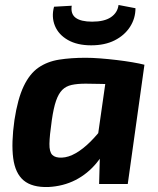

<svg xmlns="http://www.w3.org/2000/svg" viewBox="-20 -739 633 771"><path d="M324 -507Q350 -507 382.5 -504.5Q415 -502 448.5 -498Q482 -494 511.5 -489Q541 -484 560 -479L460 -400Q420 -401 386.5 -402Q353 -403 324 -403Q291 -403 268 -398Q245 -393 230 -378Q215 -363 205 -334Q195 -305 188 -256Q179 -194 178.5 -161.5Q178 -129 190 -117Q202 -105 228 -106Q255 -107 284.5 -124Q314 -141 343.5 -170.5Q373 -200 400 -237L425 -189Q405 -130 368.5 -85.5Q332 -41 283 -16Q234 9 174 12Q109 14 75 -14.5Q41 -43 33 -104Q25 -165 38 -257Q51 -342 75 -392.5Q99 -443 134.5 -467.5Q170 -492 217.5 -499.5Q265 -507 324 -507ZM415 -488 560 -479 493 0H378L381 -112L363 -124ZM456 -719 524 -706Q524 -665 502 -631Q480 -597 440.5 -577Q401 -557 346 -557Q290 -557 252.5 -578.5Q215 -600 200.5 -635.5Q186 -671 197 -712L268 -716Q263 -683 284 -667.5Q305 -652 350 -652Q399 -652 425.5 -670Q452 -688 456 -719Z"/></svg>

Font: Exo 2
Style: Bold Italic
Weight: 700
Italic angle: -8°
Designer: Natanael Gama
Foundry: Natanael Gama
Version: Version 2.010